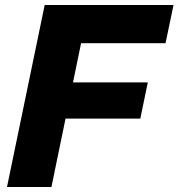

<svg xmlns="http://www.w3.org/2000/svg" viewBox="-20 -749 715 769"><path d="M8 0 159 -729H675L643 -576H265L313 -616L186 0ZM186 -274 217 -419H572L542 -274Z"/></svg>

Font: Mona Sans ExtraLight ExtraBold
Style: Italic
Weight: 800
Italic angle: -11.6951°
Version: Version 2.000